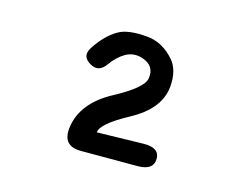

<svg xmlns="http://www.w3.org/2000/svg" viewBox="-66 -954 783 612"><g transform="rotate(15 325.5 -648.0)"><path d="M275.4 -514.6 428.7 -518.1Q481.4 -519 481.4 -482.9Q481.4 -444.3 428.7 -444.3H241.7Q179.7 -444.3 187.5 -506.8Q198.2 -590.8 294.9 -642.6Q385.7 -691.4 390.6 -723.1Q397.9 -765.6 356 -780.3Q325.2 -791 298.3 -775.9Q273.4 -761.7 252.4 -732.4Q231 -702.1 202.1 -717.8Q166.5 -736.8 187.5 -769Q217.3 -815.9 255.9 -838.4Q288.1 -857.4 354.5 -850.6Q402.8 -845.7 440.4 -803.7Q468.8 -772.5 463.9 -715.8Q457 -640.6 365.2 -591.3Q276.4 -543 275.4 -514.6Z"/></g></svg>

Font: Comic Relief LRS
Style: Regular
Weight: 400
Designer: Jeff Davis
Foundry: Loudifier
Version: Version 1.0